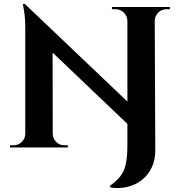

<svg xmlns="http://www.w3.org/2000/svg" viewBox="-20 -735 903 957"><path d="M104 -715 242 -562 243 0H106V-590Q106 -646 100 -680.5Q94 -715 94 -715ZM109 -69V0H30V-11Q30 -11 38.5 -11Q47 -11 48 -11Q72 -11 89 -28Q106 -45 106 -69ZM243 -69Q243 -45 259.5 -28Q276 -11 300 -11Q301 -11 309.5 -11Q318 -11 318 -11V0H240V-69ZM753 14 116 -593 104 -715 742 -108ZM754 15Q754 64 735.5 101.5Q717 139 686 163Q655 187 615.5 196.5Q576 206 532 200L527 192Q548 177 564.5 161Q581 145 592.5 123.5Q604 102 609.5 69Q615 36 615 -14V-700H751ZM538 -700H617V-631H615Q614 -656 597 -672.5Q580 -689 556 -689Q556 -689 547.5 -689Q539 -689 538 -689ZM827 -700V-689Q827 -689 818.5 -689Q810 -689 810 -689Q786 -689 769 -672.5Q752 -656 751 -631H748V-700Z"/></svg>

Font: Cinzel
Style: Bold
Weight: 700
Designer: Natanael Gama
Version: Version 2.000